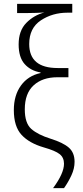

<svg xmlns="http://www.w3.org/2000/svg" viewBox="-20 -780 434 999"><path d="M52 -207Q52 -122 92 -78.5Q132 -35 208 -13Q268 4 290.5 22Q313 40 313 72Q313 122 256 199H313Q335 168 351.5 132.5Q368 97 368 62Q368 14 338 -12Q308 -38 244 -58Q177 -79 143 -109Q109 -139 109 -211Q109 -294 155 -336Q201 -378 278 -378H336V-426H280Q132 -426 132 -551Q132 -634 192.5 -674Q253 -714 331 -714H356V-760H69V-712H117Q148 -712 170 -713Q192 -714 211 -715Q156 -701 116.5 -660.5Q77 -620 77 -549Q77 -482 108 -447Q139 -412 191 -403V-400Q126 -386 89 -335Q52 -284 52 -207Z"/></svg>

Font: Noto Sans UI SemiCondensed Light
Style: Regular
Weight: 300
Width: 4
Designer: Monotype Design Team
Foundry: Monotype Imaging Inc.
Version: Version 1.901